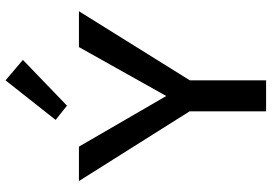

<svg xmlns="http://www.w3.org/2000/svg" viewBox="-160 -796 956 675"><g transform="rotate(-90 317.5 -458.0)"><path d="M284 -700 234 -740 373 -916 445 -855ZM373 -268V0H264V-269L19 -658H140L318 -351L490 -658H616Z"/></g></svg>

Font: Ysabeau Infant Semibold
Style: Regular
Weight: 600
Designer: Christian Thalmann (Catharsis Fonts)
Version: Version 0.003